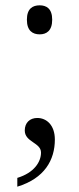

<svg xmlns="http://www.w3.org/2000/svg" viewBox="-20 -547 298 721"><path d="M129 -418C154 -418 176 -431 176 -473C176 -515 154 -527 129 -527C103 -527 81 -515 81 -473C81 -431 103 -418 129 -418ZM45 121V154C147 123 186 54 186 -23C186 -77 155 -104 120 -104C92 -104 73 -86 73 -57C73 -13 134 -12 134 26C134 61 108 102 45 121Z"/></svg>

Font: Noto Serif Light
Style: Regular
Weight: 300
Designer: Monotype Design Team
Foundry: Monotype Imaging Inc.
Version: Version 2.013